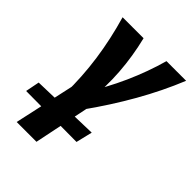

<svg xmlns="http://www.w3.org/2000/svg" viewBox="-243 -527 919 919"><g transform="rotate(45 216.5 -67.5)"><path d="M103 27Q105 -86 89 -198.5Q73 -311 40 -424H182Q206 -327 213 -229.5Q220 -132 209 -35H161Q223 -132 266.5 -229.5Q310 -327 337 -424H470Q424 -311 360 -198.5Q296 -86 215 27ZM36 289 117 -80H246L170 289ZM306 154 -37 152 -23 81 326 71Z"/></g></svg>

Font: Ysabeau Office ExtraBold
Style: Italic
Weight: 800
Italic angle: -12°
Designer: Christian Thalmann (Catharsis Fonts)
Version: Version 2.001;gftools[0.9.30]; featfreeze: tnum,lnum,ss02